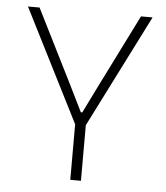

<svg xmlns="http://www.w3.org/2000/svg" viewBox="-49 -683 626 726"><g transform="rotate(5 264.5 -319.5)"><path d="M247 -206 28 -639H72L209 -365.5L262 -258H267.5L320.5 -365.5L457 -639H501L282.5 -206ZM244.5 0V-247H285V0Z"/></g></svg>

Font: Anek Gurmukhi Medium ExtraLight
Style: Regular
Weight: 250
Version: Version 1.003